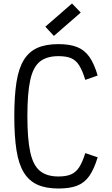

<svg xmlns="http://www.w3.org/2000/svg" viewBox="-20 -1067 640 1101"><path d="M315 14Q243 14 194.5 -8Q146 -30 116.5 -78Q87 -126 74.5 -205.5Q62 -285 62 -401Q62 -517 74.5 -596Q87 -675 116.5 -723Q146 -771 194.5 -792.5Q243 -814 315 -814Q380 -814 422.5 -797Q465 -780 492.5 -741Q520 -702 540 -634L469 -609Q453 -662 434 -692Q415 -722 387.5 -733.5Q360 -745 315 -745Q248 -745 209 -714Q170 -683 153.5 -608Q137 -533 137 -401Q137 -270 153.5 -194.5Q170 -119 209 -87Q248 -55 315 -55Q360 -55 387.5 -67Q415 -79 434 -108Q453 -137 469 -189L540 -165Q520 -98 492.5 -58.5Q465 -19 423 -2.5Q381 14 315 14ZM289 -861 240 -914 393 -1047 443 -995Z"/></svg>

Font: Victor Mono
Style: Regular
Weight: 400
Monospace: yes
Designer: Rune Bjørnerås
Version: Version 1.561;gftools[0.9.30]